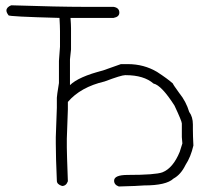

<svg xmlns="http://www.w3.org/2000/svg" viewBox="-20 -715 773 714"><path d="M21.5 -695.3Q199.2 -689.5 293 -689.5H402.3Q423.8 -686 423.8 -668Q423.8 -652.3 402.3 -648.4H242.2Q244.1 -622.1 244.1 -609.4V-531.2Q240.2 -498 240.2 -494.1V-398.4Q272 -429.7 363.3 -453.1L429.7 -476.6H455.1Q515.6 -476.6 564.5 -447.3Q603.5 -421.9 623 -404.3Q623 -401.4 646.5 -369.1Q671.9 -337.9 683.6 -298.8Q697.3 -280.3 697.3 -252V-234.4Q697.3 -210 699.2 -173.8Q689.5 -131.3 669.9 -101.6Q652.3 -65.4 625 -50.8Q598.6 -25.4 515.6 -25.4Q493.7 -23.4 421.9 -21.5Q404.3 -27.8 404.3 -43Q404.3 -64.5 455.1 -64.5Q557.6 -64.5 584 -74.2Q623.5 -89.8 648.4 -150.4L658.2 -181.6L656.2 -205.1V-255.9Q656.2 -264.2 628.9 -322.3Q580.6 -397.9 550.8 -404.3Q515.1 -435.5 447.3 -435.5H445.3Q431.2 -435.5 369.1 -412.1Q279.3 -391.1 232.4 -335.9V-308.6Q228.5 -211.9 228.5 -199.2V-166Q228.5 -147 232.4 -41Q226.1 -23.4 210.9 -23.4Q191.4 -29.3 191.4 -43Q187.5 -131.3 187.5 -181.6V-205.1Q191.4 -301.8 191.4 -314.5V-351.6Q191.4 -358.4 199.2 -406.2V-488.3Q199.2 -493.7 203.1 -541V-599.6Q203.1 -616.2 201.2 -648.4Q11.7 -653.3 11.7 -658.2Q3.9 -668.5 3.9 -675.8Q3.9 -688 21.5 -695.3Z"/></svg>

Font: CEF Fonts CJK
Style: Regular
Weight: 400
Designer: PartyBoss (派对大魔王)
Version: Release 2.25